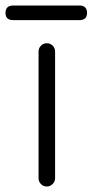

<svg xmlns="http://www.w3.org/2000/svg" viewBox="-63 -677 336 697"><path d="M137 -30Q137 -18 128 -9Q119 0 107 0Q94 0 85.5 -9Q77 -18 77 -30V-490Q77 -502 85.5 -511Q94 -520 107 -520Q120 -520 128.5 -511Q137 -502 137 -490ZM-15 -604Q-43 -604 -43 -630Q-43 -657 -15 -657H225Q253 -657 253 -630Q253 -604 225 -604Z"/></svg>

Font: zvoove
Style: Regular
Weight: 400
Designer: Vernon Adams (Nunito) & Andrew Paglinawan (Quicksand)
Foundry: zvoove
Version: Version 3.006